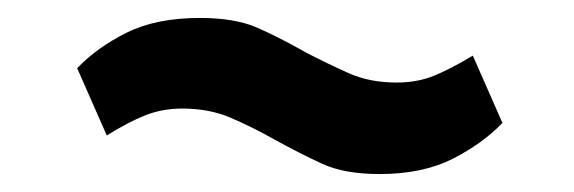

<svg xmlns="http://www.w3.org/2000/svg" viewBox="-20 -412 640 214"><path d="M403 -218Q364 -218 339 -229.5Q314 -241 285 -257Q260 -271 236.5 -281Q213 -291 183 -291Q161 -291 142 -283.5Q123 -276 99 -261L66 -336Q88 -359 121 -375.5Q154 -392 203 -392Q242 -392 267 -381Q292 -370 320 -354Q345 -341 368.5 -330.5Q392 -320 422 -320Q445 -320 463.5 -327.5Q482 -335 507 -350L540 -275Q518 -252 484.5 -235Q451 -218 403 -218Z"/></svg>

Font: IBM Plex Sans SemiBold
Style: Italic
Weight: 600
Italic angle: -11.31°
Designer: Mike Abbink, Paul van der Laan, Pieter van Rosmalen
Foundry: Bold Monday
Version: Version 3.201